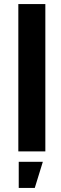

<svg xmlns="http://www.w3.org/2000/svg" viewBox="-20 -750 304 951"><path d="M70.8 -730V0H204.6V-730ZM72.8 181H152.2L192.2 51.4H72.8Z"/></svg>

Font: Secuela Light
Style: Regular
Weight: 300
Designer: Fernando Haro
Foundry: deFharo
Version: Version 1.708